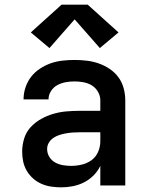

<svg xmlns="http://www.w3.org/2000/svg" viewBox="-20 -795 640 823"><path d="M243 8Q222 8 200.5 5Q179 2 159 -6.5Q139 -15 122.5 -29.5Q106 -44 95 -62.5Q84 -81 79.5 -102Q75 -123 75 -145Q75 -173 83.5 -201Q92 -229 111.5 -250Q131 -271 156 -285Q181 -299 208.5 -307Q236 -315 264.5 -317.5Q293 -320 322 -320H410V-365Q410 -384 400 -401.5Q390 -419 373.5 -429Q357 -439 337.5 -442.5Q318 -446 299 -446Q280 -446 261 -442.5Q242 -439 225.5 -430Q209 -421 198.5 -404.5Q188 -388 188 -369Q188 -369 188 -369Q188 -369 188 -369Q188 -369 188 -369Q188 -369 188 -369H81Q81 -369 81 -369.5Q81 -370 81 -370Q81 -396 89.5 -421Q98 -446 113.5 -466Q129 -486 151 -500.5Q173 -515 197 -523.5Q221 -532 247 -535Q273 -538 299 -538Q325 -538 351 -535Q377 -532 402 -523.5Q427 -515 449.5 -500Q472 -485 487.5 -464Q503 -443 510 -417Q517 -391 517 -365V0H410V-84Q399 -61 381 -43Q363 -25 340.5 -13.5Q318 -2 293 3Q268 8 243 8ZM285 -84Q308 -84 331 -89.5Q354 -95 372.5 -108.5Q391 -122 400.5 -144Q410 -166 410 -189V-228H322Q307 -228 292.5 -227Q278 -226 263.5 -223.5Q249 -221 235 -216.5Q221 -212 209 -204Q197 -196 189.5 -183.5Q182 -171 182 -156Q182 -138 191.5 -122.5Q201 -107 216.5 -98.5Q232 -90 249.5 -87Q267 -84 285 -84ZM192 -589 112 -656 244 -775H356L488 -656L408 -589L300 -712Z"/></svg>

Font: Iosevka Curly SmBdEx
Style: Regular
Weight: 600
Width: 7
Monospace: yes
Designer: Belleve Invis
Foundry: Belleve Invis
Version: Version 11.1.0; ttfautohint (v1.8.3)